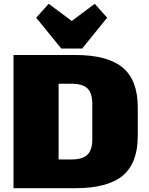

<svg xmlns="http://www.w3.org/2000/svg" viewBox="-20 -989 782 1009"><path d="M51 -700H375Q545 -700 624.5 -634Q704 -568 704 -425V-274Q704 -132 625 -66Q546 0 375 0H51ZM238 -151H355Q414 -151 439.5 -176Q465 -201 465 -257V-443Q465 -500 439.5 -524.5Q414 -549 355 -549H238L288 -661V-37ZM543 -896 412 -734H302L170 -896L236 -969L432 -823H282L478 -969Z"/></svg>

Font: Pathway Extreme SemiCondensed Black
Style: Regular
Weight: 900
Width: 4
Version: Version 1.001;gftools[0.9.26]